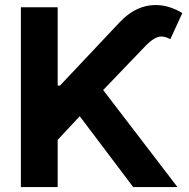

<svg xmlns="http://www.w3.org/2000/svg" viewBox="-20 -757 763 777"><path d="M64.5 0V-727.5H213.4V-410.6H222.7L465.3 -668Q502 -706.5 543.2 -723.4Q584.5 -740.2 628.9 -735.6Q673.3 -731 717.8 -704.1L669.4 -598.6Q639.6 -614.3 617.9 -606.7Q596.2 -599.1 571.3 -573.7L397.5 -392.6L698.2 0H519L302.7 -286.6L213.4 -190.9V0Z"/></svg>

Font: Inter 16pt
Style: Bold
Weight: 700
Version: Version 4.001;git-66647c0bb